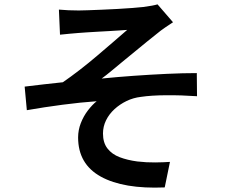

<svg xmlns="http://www.w3.org/2000/svg" viewBox="-20 -804 1040 880"><path d="M250 -760Q272 -758 294 -757Q316 -756 341 -756Q354 -756 382 -757Q410 -758 446 -759.5Q482 -761 519 -763Q556 -765 587.5 -767.5Q619 -770 637 -772Q660 -775 676 -778Q692 -781 702 -784L773 -702Q759 -693 737 -678Q715 -663 701 -651Q679 -634 653.5 -613Q628 -592 600.5 -569.5Q573 -547 545.5 -524.5Q518 -502 493 -481Q468 -460 446 -444Q515 -451 592 -456.5Q669 -462 744 -465.5Q819 -469 882 -469L883 -363Q811 -368 741.5 -367.5Q672 -367 626 -360Q591 -356 560 -341Q529 -326 504.5 -303.5Q480 -281 466 -252.5Q452 -224 452 -192Q452 -150 472.5 -123.5Q493 -97 528.5 -83.5Q564 -70 609 -64Q652 -59 691.5 -59.5Q731 -60 759 -62L735 55Q546 63 442 5.5Q338 -52 338 -174Q338 -208 350.5 -240Q363 -272 383 -298Q403 -324 423 -340Q351 -335 267 -324Q183 -313 103 -299L93 -407Q133 -412 181 -417.5Q229 -423 268 -427Q303 -451 344.5 -483Q386 -515 427 -550Q468 -585 503.5 -615.5Q539 -646 563 -667Q550 -666 528 -664.5Q506 -663 479 -661.5Q452 -660 425 -658.5Q398 -657 376 -655.5Q354 -654 341 -653Q323 -652 300 -649.5Q277 -647 255 -645Z"/></svg>

Font: Noto Sans SC Thin SemiBold
Style: Regular
Weight: 600
Version: Version 2.004-H2;hotconv 1.0.118;makeotfexe 2.5.65603